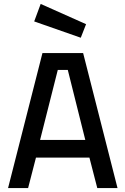

<svg xmlns="http://www.w3.org/2000/svg" viewBox="-20 -957 638 977"><path d="M21 0 196 -687H403L578 0H475L435 -155H163L123 0ZM274 -601 184 -245H414L325 -601ZM187 -937 418 -834 391 -765 154 -848Z"/></svg>

Font: TitilliumText
Style: Medium
Weight: 500
Designer: Accademia di Belle Arti di Urbino and others
Foundry: Accademia di Belle Arti di Urbino and others.
Version: Version 60.001